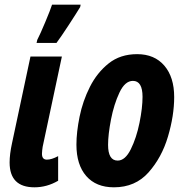

<svg xmlns="http://www.w3.org/2000/svg" viewBox="-20 -789 784 819"><path d="M221 -606Q241 -633 273 -682Q305 -731 322 -759L324 -769H202Q195 -747 173 -694.5Q151 -642 139 -619L136 -606ZM228 -18V-123Q200 -108 180 -108Q159 -108 159 -133Q159 -141 160 -148Q161 -155 162 -163L244 -548H110L31 -177Q21 -131 21 -96Q21 10 127 10Q180 10 228 -18Z M723 -375Q723 -460 681 -509Q639 -558 565 -558Q493 -558 443.5 -518.5Q394 -479 363.5 -418.5Q333 -358 319.5 -291.5Q306 -225 306 -172Q306 -86 348 -38Q390 10 466 10Q557 10 613.5 -53.5Q670 -117 696.5 -206.5Q723 -296 723 -375ZM441 -171Q441 -215 453.5 -279.5Q466 -344 489.5 -394Q513 -444 547 -444Q588 -444 588 -376Q588 -329 575 -265Q562 -201 538 -152.5Q514 -104 482 -104Q441 -104 441 -171Z"/></svg>

Font: Noto Sans UI Condensed ExtraBold
Style: Italic
Weight: 800
Width: 3
Designer: Monotype Design Team
Foundry: Monotype Imaging Inc.
Version: 1.001